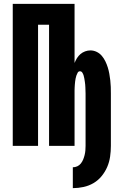

<svg xmlns="http://www.w3.org/2000/svg" viewBox="-20 -755 640 994"><path d="M357 219V111Q369 111 380 106Q391 101 398.5 91.5Q406 82 410.5 71Q415 60 418 48Q421 36 422 24Q423 12 423 0V-271Q423 -279 422.5 -287Q422 -295 422 -302.5Q422 -310 421 -318Q420 -326 419 -333.5Q418 -341 416.5 -349Q415 -357 413 -364Q411 -371 406.5 -378.5Q402 -386 394 -386Q386 -386 382 -378.5Q378 -371 375.5 -364Q373 -357 371.5 -349Q370 -341 369 -333.5Q368 -326 367.5 -318Q367 -310 366.5 -302.5Q366 -295 366 -287Q366 -279 366 -271V0H234V-627H177V0H46V-735H366V-429Q371 -442 378.5 -454Q386 -466 396.5 -475Q407 -484 420.5 -489Q434 -494 448 -494Q465 -494 480.5 -486.5Q496 -479 507 -466Q518 -453 525.5 -437.5Q533 -422 538 -406Q543 -390 546 -373Q549 -356 551 -339Q553 -322 553.5 -305Q554 -288 554 -271V0Q554 28 550 56Q546 84 535 109.5Q524 135 506 157Q488 179 464 193Q440 207 412.5 213Q385 219 357 219Z"/></svg>

Font: Iosevka Custom Heavy Extended
Style: Regular
Weight: 900
Width: 7
Monospace: yes
Designer: Belleve Invis
Foundry: Belleve Invis
Version: Version 11.2.4; ttfautohint (v1.8.4)